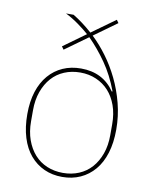

<svg xmlns="http://www.w3.org/2000/svg" viewBox="-85 -817 715 893"><g transform="rotate(10 272.0 -370.0)"><path d="M404 -738 296 -660Q332 -626 365 -581.5Q398 -537 423.5 -484.5Q449 -432 464.5 -372Q480 -312 480 -248Q480 -186 465 -137.5Q450 -89 422 -56Q394 -23 355.5 -5.5Q317 12 270 12Q223 12 184.5 -5.5Q146 -23 118 -56Q90 -89 75 -137.5Q60 -186 60 -248Q60 -308 75 -354.5Q90 -401 118 -433.5Q146 -466 184.5 -483Q223 -500 270 -500Q374 -500 429 -419L432 -421Q405 -493 366 -549Q327 -605 282 -650L174 -572L164 -586L269 -662Q249 -680 218.5 -702Q188 -724 156 -740H192Q215 -726 236.5 -710Q258 -694 283 -672L394 -752ZM270 -7Q311 -7 345.5 -21.5Q380 -36 404.5 -63.5Q429 -91 443 -130Q457 -169 457 -218V-270Q457 -319 443 -358Q429 -397 404.5 -424Q380 -451 345.5 -466Q311 -481 270 -481Q229 -481 194.5 -466.5Q160 -452 135.5 -424.5Q111 -397 97 -358Q83 -319 83 -270V-218Q83 -169 97 -130Q111 -91 135.5 -63.5Q160 -36 194.5 -21.5Q229 -7 270 -7Z"/></g></svg>

Font: IBM Plex Sans Arabic Thin
Style: Regular
Weight: 100
Designer: Mike Abbink, Paul van der Laan, Pieter van Rosmalen, Wael Morcos, Khajak Apelian
Foundry: Bold Monday
Version: Version 1.101